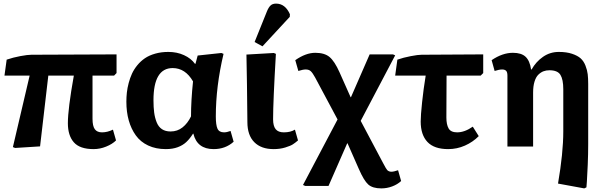

<svg xmlns="http://www.w3.org/2000/svg" viewBox="-20 -816 3347 1069"><path d="M501 14.2Q424.3 14.2 391.1 -23.7Q357.9 -61.5 357.9 -129.9Q357.9 -209.5 391.1 -395H249L203.1 -1L64 7.8L51.8 2.9L145 -395H4.9L17.1 -483.9Q52.7 -496.1 93.5 -503.7Q134.3 -511.2 154.8 -511.2L628.9 -513.2V-409.2L615.2 -395H495.1V-154.8Q495.1 -114.3 507.8 -96.7Q520.5 -79.1 547.9 -79.1Q578.1 -79.1 608.9 -94.2L626 -34.2Q605.5 -13.7 571 0.2Q536.6 14.2 501 14.2Z M903.3 14.2Q847.7 14.2 804.9 -5.9Q762.2 -25.9 736.1 -62.3Q710 -98.6 696.8 -145.8Q683.6 -192.9 683.6 -250Q683.6 -275.4 686.3 -300.3Q689 -325.2 696.3 -353.3Q703.6 -381.3 714.8 -405.8Q726.1 -430.2 744.6 -452.9Q763.2 -475.6 786.9 -491.7Q810.5 -507.8 844 -517.3Q877.4 -526.9 917.5 -526.9Q965.3 -526.9 1004.4 -509Q1043.5 -491.2 1065.4 -460.9H1068.4L1080.6 -506.8L1212.4 -521L1224.6 -516.1Q1181.6 -334.5 1181.6 -168Q1181.6 -120.1 1190.9 -99.6Q1200.2 -79.1 1227.5 -79.1Q1242.7 -79.1 1263.7 -86.9L1280.8 -26.9Q1235.4 14.2 1169.4 14.2Q1077.6 14.2 1056.6 -71.8H1054.7Q1036.1 -42.5 1016.8 -24.7Q997.6 -6.8 969.2 3.7Q940.9 14.2 903.3 14.2ZM929.7 -84Q967.8 -84 996.3 -106.7Q1024.9 -129.4 1043.5 -168Q1043.5 -254.9 1054.7 -362.8Q1011.7 -437 941.4 -437Q834.5 -437 834.5 -257.8Q834.5 -218.3 838.4 -189.2Q842.3 -160.2 852.3 -135Q862.3 -109.9 881.6 -96.9Q900.9 -84 929.7 -84Z M1441.4 -558.1 1397.5 -582 1466.3 -752.9Q1475.6 -775.4 1486.6 -785.6Q1497.6 -795.9 1517.1 -795.9Q1567.9 -795.9 1594.2 -736.8L1593.3 -722.2ZM1503.4 14.2Q1434.1 14.2 1395.8 -24.4Q1357.4 -63 1357.4 -136.2Q1357.4 -209.5 1355 -347.7Q1352.5 -485.8 1352.1 -512.2L1504.4 -521L1516.1 -516.1Q1500.5 -250 1500.5 -151.9Q1500.5 -114.3 1514.9 -96.7Q1529.3 -79.1 1560.1 -79.1Q1597.7 -79.1 1622.1 -94.2L1639.2 -34.2Q1624 -21 1610.8 -12.5Q1597.7 -3.9 1568.4 5.1Q1539.1 14.2 1503.4 14.2Z M2103 232.9Q2054.7 232.9 2030.5 211.4Q2006.3 189.9 1978 125L1915 -18.1H1913.1L1809.1 219.2H1679.2L1667 213.9L1859.4 -150.9L1734.4 -384.8Q1720.7 -409.7 1710.4 -419.4Q1700.2 -429.2 1682.1 -429.2Q1667 -429.2 1641.1 -420.9L1624 -481Q1682.6 -522 1735.4 -522Q1787.1 -522 1814.9 -498.5Q1842.8 -475.1 1870.1 -414.1L1932.1 -274.9H1934.1L2038.1 -513.2H2168L2180.2 -507.8L1988.3 -143.1L2112.3 90.8Q2130.4 125.5 2136.2 131.3Q2145.5 140.1 2159.2 140.1Q2172.4 140.1 2196.3 131.8L2213.4 191.9Q2192.9 210.9 2163.6 221.9Q2134.3 232.9 2103 232.9Z M2475.1 14.2Q2397.5 14.2 2359.9 -25.6Q2322.3 -65.4 2322.3 -139.2Q2322.3 -172.9 2330.1 -246.8Q2337.9 -320.8 2350.1 -395H2180.2L2192.4 -483.9Q2226.1 -495.6 2266.8 -503.4Q2307.6 -511.2 2327.1 -511.2L2670.4 -513.2V-409.2L2656.2 -395H2466.3Q2465.3 -314.9 2465.3 -162.1Q2465.3 -122.6 2477.8 -100.8Q2490.2 -79.1 2525.4 -79.1Q2566.9 -79.1 2612.3 -110.8L2645.5 -58.1Q2612.8 -24.9 2568.6 -5.4Q2524.4 14.2 2475.1 14.2Z M3232.9 232.9 3086.9 206.1Q3116.2 35.2 3116.2 -84V-318.8Q3116.2 -373.5 3100.3 -399.2Q3084.5 -424.8 3039.1 -424.8Q3021 -424.8 3006.1 -419.2Q2991.2 -413.6 2977.5 -400.4Q2963.9 -387.2 2956.1 -361.8Q2948.2 -336.4 2948.2 -300.8V0H2805.2V-395Q2805.2 -415 2797.6 -422.1Q2790 -429.2 2775.9 -429.2Q2759.3 -429.2 2733.9 -420.9L2717.3 -481Q2777.3 -522 2835.9 -522Q2882.8 -522 2906.2 -500Q2929.7 -478 2937 -429.2H2939.9Q2963.9 -472.2 3003.2 -499.5Q3042.5 -526.9 3091.3 -526.9Q3134.3 -526.9 3165 -516.6Q3195.8 -506.3 3212.9 -491Q3230 -475.6 3239.7 -450.7Q3249.5 -425.8 3252.2 -402.8Q3254.9 -379.9 3254.9 -348.1V-14.2Q3254.9 40.5 3252.4 100.8Q3250 161.1 3247.6 194.3L3245.1 227.1Z"/></svg>

Font: Literata Book
Style: Bold
Weight: 700
Designer: Latin by Veronika Burian and Jose Scaglione. Greek by Irene Vlachou. Cyrillic by Vera Evstafieva
Foundry: TypeTogether
Version: Version 2.003;PS 002.003;hotconv 1.0.88;makeotf.lib2.5.64775